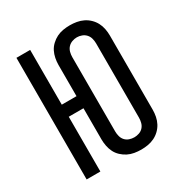

<svg xmlns="http://www.w3.org/2000/svg" viewBox="-175 -870 950 1005"><g transform="rotate(-30 300.0 -367.5)"><path d="M390 8Q369 8 348.5 4.5Q328 1 310 -8Q292 -17 276.5 -31.5Q261 -46 252 -64Q243 -82 239 -102.5Q235 -123 235 -143V-331H146V0H63V-735H146V-404H235V-592Q235 -612 239 -632.5Q243 -653 252 -671Q261 -689 276.5 -703.5Q292 -718 310 -727Q328 -736 348.5 -739.5Q369 -743 390 -743Q410 -743 430.5 -739.5Q451 -736 469.5 -727Q488 -718 503 -703.5Q518 -689 527.5 -671Q537 -653 541 -632.5Q545 -612 545 -592V-143Q545 -123 541 -102.5Q537 -82 527.5 -64Q518 -46 503 -31.5Q488 -17 469.5 -8Q451 1 430.5 4.5Q410 8 390 8ZM390 -66Q405 -66 419.5 -71Q434 -76 444 -87Q454 -98 458 -113Q462 -128 462 -143V-592Q462 -607 458 -622Q454 -637 444 -648Q434 -659 419.5 -664.5Q405 -670 390 -670Q375 -670 360.5 -664.5Q346 -659 336 -648Q326 -637 322 -622Q318 -607 318 -592V-143Q318 -128 322 -113Q326 -98 336 -87Q346 -76 360.5 -71Q375 -66 390 -66Z"/></g></svg>

Font: Iosevka SS04 Extended
Style: Regular
Weight: 400
Width: 7
Monospace: yes
Designer: Belleve Invis
Foundry: Belleve Invis
Version: Version 19.0.0; ttfautohint (v1.8.4)